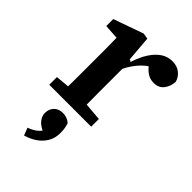

<svg xmlns="http://www.w3.org/2000/svg" viewBox="-230 -590 936 936"><g transform="rotate(45 237.5 -122.0)"><path d="M38 0V-53L146 -63H206L327 -53V0ZM108 0Q108 -30 108.5 -67Q109 -104 109 -143Q109 -182 109 -215V-269Q109 -294 109 -314.5Q109 -335 108.5 -354.5Q108 -374 108 -394L32 -399V-447L187 -502L217 -497L228 -364L235 -363V-215Q235 -182 235 -143Q235 -104 235.5 -67Q236 -30 236 0ZM223 -279 211 -360H240Q255 -407 276.5 -439.5Q298 -472 324 -489Q350 -506 382 -506Q414 -506 435.5 -489Q457 -472 464 -446Q462 -412 443.5 -389Q425 -366 392 -366Q369 -366 351.5 -376Q334 -386 320 -403L298 -426L349 -425Q304 -404 272.5 -365.5Q241 -327 223 -279ZM243 128Q243 163 227.5 189.5Q212 216 186 234Q160 252 126 262L111 223Q142 212 160 195.5Q178 179 187 155L194 190Q154 175 137 155Q120 135 120 112Q120 85 137 67.5Q154 50 183 50Q198 50 211 55Q224 60 234 69Q238 81 240.5 94.5Q243 108 243 128Z"/></g></svg>

Font: Source Serif 4 SemiBold
Style: Regular
Weight: 600
Designer: Frank Grießhammer
Foundry: Adobe Systems Incorporated
Version: Version 4.004;hotconv 1.0.116;makeotfexe 2.5.65601